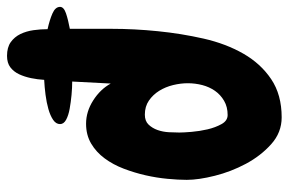

<svg xmlns="http://www.w3.org/2000/svg" viewBox="-160 -662 834 555"><g transform="rotate(-90 257.5 -385.0)"><path d="M203.1 -383.8Q184.6 -383.8 174.3 -373Q164.1 -362.3 158.7 -347.2Q153.3 -332 152.3 -314.5Q151.4 -296.9 151.4 -284.2Q151.4 -272.5 153.3 -249Q155.3 -225.6 160.6 -202.6Q166 -179.7 175.8 -162.1Q185.5 -144.5 202.1 -144.5Q225.6 -144.5 243.2 -154.8Q260.7 -165 272 -181.2Q283.2 -197.3 288.6 -217.8Q293.9 -238.3 293.9 -259.8Q293.9 -280.3 288.6 -302.2Q283.2 -324.2 272 -342.3Q260.7 -360.4 243.7 -372.1Q226.6 -383.8 203.1 -383.8ZM514.6 -628.9Q514.6 -618.2 496.1 -611.8Q477.5 -605.5 451.2 -600.6Q451.2 -546.9 451.2 -480.5Q451.2 -414.1 444.3 -346.2Q437.5 -278.3 422.9 -213.9Q408.2 -149.4 379.4 -99.1Q350.6 -48.8 305.7 -18.6Q260.7 11.7 195.3 11.7Q151.4 11.7 117.7 -18.6Q84 -48.8 61 -91.8Q38.1 -134.8 26.4 -181.6Q14.6 -228.5 14.6 -262.7Q14.6 -287.1 17.6 -318.4Q20.5 -349.6 27.8 -381.8Q35.2 -414.1 46.9 -444.8Q58.6 -475.6 76.7 -500Q94.7 -524.4 119.6 -539.1Q144.5 -553.7 176.8 -553.7Q211.9 -553.7 244.1 -533.2Q276.4 -512.7 293 -482.4Q295.9 -536.1 298.8 -593.8Q281.2 -593.8 260.3 -595.7Q239.3 -597.7 220.2 -601.1Q201.2 -604.5 188.5 -611.3Q175.8 -618.2 175.8 -628.9Q175.8 -640.6 188 -648.9Q200.2 -657.2 219.2 -662.6Q238.3 -668 260.7 -670.9Q283.2 -673.8 303.7 -674.8Q304.7 -693.4 308.6 -712.4Q312.5 -731.4 319.8 -747.1Q327.1 -762.7 339.8 -772.5Q352.5 -782.2 373 -782.2Q397.5 -782.2 412.6 -771.5Q427.7 -760.7 436 -743.7Q444.3 -726.6 447.3 -705.6Q450.2 -684.6 450.2 -665Q476.6 -659.2 495.6 -650.9Q514.6 -642.6 514.6 -628.9Z"/></g></svg>

Font: Chewy
Style: Regular
Weight: 400
Version: Version 1.001